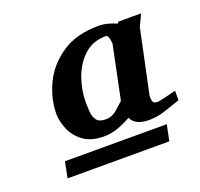

<svg xmlns="http://www.w3.org/2000/svg" viewBox="-79 -769 579 557"><g transform="rotate(-20 210.5 -490.5)"><path d="M183.1 -376Q142.6 -376 118.7 -394Q94.7 -412.1 84.5 -437.5Q74.2 -462.9 74.2 -484.9Q74.2 -530.3 95.7 -575.9Q117.2 -621.6 162.1 -652.3Q207 -683.1 276.9 -683.1Q291 -683.1 305.4 -679.2Q319.8 -675.3 331.1 -669.9L335 -674.8H404.8Q401.4 -666 395.5 -654.5Q389.6 -643.1 388.2 -639.2Q377.4 -589.8 367.2 -540Q356.9 -490.2 346.2 -440.9Q346.2 -427.2 349.1 -422.1Q352.1 -417 363.8 -417Q365.7 -417 378.4 -419.9Q391.1 -422.9 404.3 -426Q417.5 -429.2 420.9 -430.2V-400.9Q398.4 -393.1 372.6 -384.5Q346.7 -376 321.8 -376Q278.8 -376 267.1 -402.8Q250 -392.6 227.8 -384.3Q205.6 -376 183.1 -376ZM41 -297.9 50.8 -347.2H365.2L355 -297.9ZM204.1 -420.9Q224.1 -420.9 240.2 -435.5Q256.3 -450.2 263.2 -456.1L296.9 -619.1Q297.9 -622.1 295.2 -635Q292.5 -647.9 287.1 -647.9Q245.1 -647.9 218.3 -622.6Q191.4 -597.2 178.7 -560.3Q166 -523.4 166 -488.8Q166 -473.1 167.2 -457.3Q168.5 -441.4 176.3 -431.2Q184.1 -420.9 204.1 -420.9Z"/></g></svg>

Font: Charis
Style: Bold Italic
Weight: 700
Italic angle: -11°
Designer: Walt Agee, Miriam Martin, Annie Olsen, Victor Gaultney, Lorna Priest, Alan Ward, Bob Hallissy, Martin Hosken, Sharon Cor
Foundry: SIL Global
Version: Version 7.000